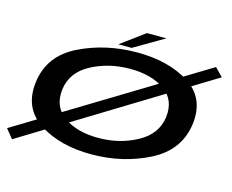

<svg xmlns="http://www.w3.org/2000/svg" viewBox="-146 -854 1256 1038"><g transform="rotate(15 482.0 -334.5)"><path d="M-43 -14.5 -1.5 36.5 1007.5 -580.5 963 -626ZM432.5 4.5Q608 4.5 754.2 -69.5Q900.5 -143.5 921 -295.5Q940 -444.5 824 -518.2Q708 -592 532.5 -592Q356 -592 209.2 -520Q62.5 -448 43 -295.5Q24 -147 140 -71.2Q256 4.5 432.5 4.5ZM446 -91Q327.5 -91 253.5 -143Q179.5 -195 191.5 -294.5Q204 -392.5 301.2 -444.5Q398.5 -496.5 517.5 -496.5Q637 -496.5 710.8 -445.2Q784.5 -394 772.5 -294.5Q759.5 -196.5 662.2 -143.8Q565 -91 446 -91ZM421 -608H495.5L664 -706.5H554.5Z"/></g></svg>

Font: Anybody ExtraExpanded Medium
Style: Italic
Weight: 500
Width: 8
Italic angle: -10°
Version: Version 1.113;gftools[0.9.25]